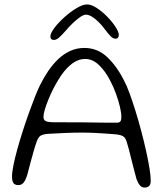

<svg xmlns="http://www.w3.org/2000/svg" viewBox="-20 -823 731 863"><path d="M629.5 20Q617 20 608.5 9.8Q600 -0.5 593.5 -18.5Q589 -35 582.8 -58.5Q576.5 -82 570.5 -106.8Q564.5 -131.5 559 -152.5Q553.5 -173.5 549.5 -185.5Q544.5 -202 535 -209.2Q525.5 -216.5 502 -219Q490.5 -220 464.5 -222Q438.5 -224 407.8 -225.5Q377 -227 350 -227Q310 -227 268.5 -225.2Q227 -223.5 198 -221.5Q173.5 -220 162.8 -213.2Q152 -206.5 145.5 -188Q139 -170.5 131.8 -145.2Q124.5 -120 117 -92.2Q109.5 -64.5 103 -38.5Q95 -13 86 -2Q77 9 61.5 9Q52.5 9 46.2 5.2Q40 1.5 37 -7Q34 -15.5 34 -29Q34 -48.5 40.5 -80.8Q47 -113 58 -152.8Q69 -192.5 82.5 -234.5Q96 -276.5 110.2 -316.2Q124.5 -356 137.2 -388Q150 -420 159 -438.5Q176.5 -474 197.2 -504.5Q218 -535 242.8 -558.2Q267.5 -581.5 296.5 -594.5Q325.5 -607.5 359.5 -607.5Q418.5 -607.5 462.2 -566Q506 -524.5 538.5 -459Q549.5 -439 562.2 -404Q575 -369 588.5 -325.8Q602 -282.5 614.2 -236.5Q626.5 -190.5 636.2 -146.8Q646 -103 651.8 -67.5Q657.5 -32 657.5 -10Q657.5 6 650.2 13Q643 20 629.5 20ZM506 -271.5Q517.5 -272 521.5 -278Q525.5 -284 525.5 -297.5Q525.5 -315.5 519 -343.2Q512.5 -371 501 -402.5Q489.5 -434 474.5 -462Q453.5 -503 425 -530.5Q396.5 -558 363 -558Q329 -558 297.8 -532Q266.5 -506 241.5 -463Q230.5 -445.5 219 -422.8Q207.5 -400 197.8 -376.2Q188 -352.5 181.8 -331.8Q175.5 -311 175.5 -297Q175.5 -283.5 185.8 -278.5Q196 -273.5 226 -273.5Q300.5 -273.5 354.2 -273Q408 -272.5 445.2 -271.8Q482.5 -271 506 -271.5ZM222 -643.5Q206.5 -643.5 206.5 -659Q206.5 -673.5 224.2 -697.2Q242 -721 269 -745.2Q296 -769.5 323.8 -786.2Q351.5 -803 371.5 -803Q390.5 -803 414.8 -787.2Q439 -771.5 461.8 -748.2Q484.5 -725 499.2 -702.2Q514 -679.5 514 -666Q514 -658 510.2 -653.5Q506.5 -649 500 -649Q488 -649 477.2 -660Q466.5 -671 448.5 -695Q436.5 -711 422 -725.2Q407.5 -739.5 393 -748.2Q378.5 -757 366 -757Q355.5 -757 340 -746.2Q324.5 -735.5 307 -718.8Q289.5 -702 274 -683.5Q254 -661 243.2 -652.2Q232.5 -643.5 222 -643.5Z"/></svg>

Font: Gluten ExtraLight
Style: Regular
Weight: 250
Designer: Tyler Finck
Foundry: Etcetera Type Company
Version: Version 1.300